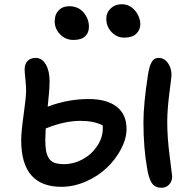

<svg xmlns="http://www.w3.org/2000/svg" viewBox="-20 -907 902 898"><path d="M561 -731Q526.4 -731 501.7 -757.1Q477.1 -783.2 477.1 -819.8Q477.1 -848.1 497.8 -867.7Q518.6 -887.2 548.8 -887.2Q586.9 -887.2 611.6 -857.4Q636.2 -827.6 636.2 -793Q636.2 -768.1 617.7 -749.5Q599.1 -731 561 -731ZM323.2 -720.2Q286.6 -720.2 261.2 -746.3Q235.8 -772.5 235.8 -808.1Q235.8 -839.4 254.4 -858.6Q272.9 -877.9 303.2 -877.9Q346.2 -877.9 371.1 -848.4Q396 -818.8 396 -782.2Q396 -753.9 378.2 -737.1Q360.4 -720.2 323.2 -720.2ZM735.8 -28.8Q703.6 -28.8 689.2 -52.2Q674.8 -75.7 668 -120.1Q650.9 -216.3 650.9 -335Q650.9 -419.4 671.9 -556.2Q677.7 -594.7 688.7 -615.5Q699.7 -636.2 722.2 -636.2Q748 -636.2 765.1 -612.5Q782.2 -588.9 782.2 -555.2Q782.2 -549.3 772.2 -471.4Q762.2 -393.6 762.2 -335.9Q762.2 -263.2 773.7 -175.8Q785.2 -88.4 785.2 -83Q785.2 -58.1 770.8 -43.5Q756.3 -28.8 735.8 -28.8ZM267.1 -33.2Q79.1 -33.2 79.1 -251Q79.1 -290 90.6 -371.3Q102.1 -452.6 102.1 -483.9Q102.1 -503.9 98.6 -538.1Q95.2 -572.3 95.2 -583Q95.2 -608.4 109.4 -622.3Q123.5 -636.2 146 -636.2Q176.8 -636.2 194.3 -605.7Q211.9 -575.2 211.9 -527.8Q211.9 -487.3 203.1 -408.2Q296.9 -443.8 394 -443.8Q479.5 -443.8 525.6 -408Q571.8 -372.1 571.8 -304.2Q571.8 -258.3 546.1 -209.7Q520.5 -161.1 479.5 -122.1Q438.5 -83 381.6 -58.1Q324.7 -33.2 267.1 -33.2ZM191.9 -253.9Q191.9 -223.1 195.1 -203.9Q198.2 -184.6 207.3 -168.7Q216.3 -152.8 233.9 -146Q251.5 -139.2 279.8 -139.2Q323.7 -139.2 365.5 -161.4Q407.2 -183.6 434.1 -223.1Q460.9 -262.7 460.9 -308.1Q460.9 -316.9 460 -320.8Q418.9 -341.8 356 -341.8Q281.7 -341.8 193.8 -306.2Q191.9 -270 191.9 -253.9Z"/></svg>

Font: Shantell Sans Irregular
Style: Regular
Weight: 500
Designer: Stephen Nixon, Anya Danilova, Shantell Martin
Foundry: Arrow Type
Version: Version 1.006;[9816181b4]